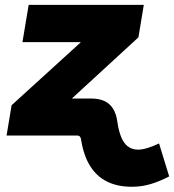

<svg xmlns="http://www.w3.org/2000/svg" viewBox="-20 -542 697 768"><path d="M6.3 0 26.4 -121.1 302.2 -372.1V-373.5H69.8L94.7 -522.5H555.2L533.7 -392.6L269 -149.4L244.1 0ZM507.8 205.1Q450.2 205.1 408.2 184.3Q366.2 163.6 340.1 121.3Q314 79.1 304.2 15.6Q303.2 10.3 301.3 6.6Q299.3 2.9 295.7 1.5Q292 0 287.1 0H212.9L237.3 -147.9H344.2Q375 -147.9 397 -138.2Q418.9 -128.4 432.1 -107.4Q445.3 -86.4 449.7 -53.2Q454.6 -19 464.6 5.9Q474.6 30.8 491.5 43.7Q508.3 56.6 532.7 56.6Q548.3 56.6 571.5 49.6Q594.7 42.5 616.2 31.7L656.7 163.6Q619.6 183.1 583.3 194.1Q546.9 205.1 507.8 205.1Z"/></svg>

Font: Inter 28pt Black
Style: Italic
Weight: 900
Italic angle: -9.3988°
Designer: Rasmus Andersson
Foundry: rsms
Version: Version 4.001;git-66647c0bb